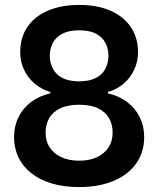

<svg xmlns="http://www.w3.org/2000/svg" viewBox="-20 -749 642 779"><path d="M301 10Q239 10 190.5 -4.5Q142 -19 107.5 -46Q73 -73 55 -110.5Q37 -148 37 -193Q37 -237 55 -273.5Q73 -310 106 -335Q139 -360 184 -370V-376Q149 -386 121 -409.5Q93 -433 77.5 -466Q62 -499 62 -537Q62 -597 91.5 -640Q121 -683 175 -706Q229 -729 301 -729Q376 -729 429.5 -705Q483 -681 511.5 -638Q540 -595 540 -537Q540 -499 524.5 -466Q509 -433 481.5 -409.5Q454 -386 418 -376V-370Q463 -360 496 -335Q529 -310 547 -273.5Q565 -237 565 -193Q565 -131 532 -85Q499 -39 439.5 -14.5Q380 10 301 10ZM301 -97Q343 -97 373 -111Q403 -125 420 -150.5Q437 -176 437 -211Q437 -243 423 -268.5Q409 -294 379 -309Q349 -324 301 -324Q254 -324 223.5 -309Q193 -294 179 -268.5Q165 -243 165 -211Q165 -176 182 -150.5Q199 -125 229.5 -111Q260 -97 301 -97ZM301 -419Q343 -419 369.5 -433Q396 -447 408 -471Q420 -495 420 -523Q420 -551 408 -574.5Q396 -598 370 -612Q344 -626 301 -626Q259 -626 232.5 -612Q206 -598 194 -574.5Q182 -551 182 -523Q182 -502 189 -483Q196 -464 210 -449.5Q224 -435 247 -427Q270 -419 301 -419Z"/></svg>

Font: Mona Sans ExtraLight SemiBold
Style: Regular
Weight: 600
Version: Version 2.000